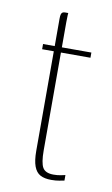

<svg xmlns="http://www.w3.org/2000/svg" viewBox="-66 -542 340 583"><g transform="rotate(10 104.5 -251.0)"><path d="M134 3Q113 3 100 -4Q87 -11 80.5 -28.5Q74 -46 74 -76V-383H38V-399H74V-484Q74 -493 75.5 -497.5Q77 -502 80 -503.5Q83 -505 87 -505H97Q97 -505 96.5 -498Q96 -491 96 -476V-399H187V-383H96V-82Q96 -43 104.5 -28.5Q113 -14 138 -14Q150 -14 160 -16Q170 -18 174 -19V-2Q169 -1 158.5 1Q148 3 134 3Z"/></g></svg>

Font: Genos Thin Thin
Style: Regular
Weight: 250
Version: Version 1.010